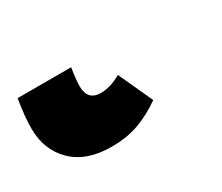

<svg xmlns="http://www.w3.org/2000/svg" viewBox="-66 -51 405 351"><g transform="rotate(-30 136.0 124.5)"><path d="M-19 104Q-19 79 -13 43H100Q96 67 96 81Q96 111 124 111Q144 111 167 98L200 170Q176 187 150.5 196.5Q125 206 92 206Q39 206 10 177.5Q-19 149 -19 104Z"/></g></svg>

Font: Fira Sans Condensed ExtraBold
Style: Italic
Weight: 800
Width: 3
Italic angle: -8°
Designer: bBox Type GmbH & Carrois Corporate GbR & Edenspiekermann AG
Foundry: bBox Type GmbH & Carrois Corporate GbR & Edenspiekermann AG
Version: Version 4.301